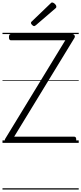

<svg xmlns="http://www.w3.org/2000/svg" viewBox="-20 -1149 653 1544"><path d="M39 0Q31 0 25.5 -5Q20 -10 18.5 -18Q17 -26 22 -33L505 -825H68Q61 -825 56.5 -830.5Q52 -836 52 -850Q52 -864 56.5 -869.5Q61 -875 68 -875H560Q574 -875 579.5 -864.5Q585 -854 578 -843L94 -50H576Q584 -50 588.5 -45Q593 -40 593 -26Q593 -12 588.5 -6Q584 0 576 0ZM254 -939Q248 -939 238.5 -948Q229 -957 229 -964Q229 -966 230 -969.5Q231 -973 235 -976L385 -1120Q389 -1124 392 -1126.5Q395 -1129 399 -1129Q406 -1129 414 -1123.5Q422 -1118 427.5 -1110.5Q433 -1103 433 -1096Q433 -1092 432 -1089Q431 -1086 425 -1081L268 -946Q263 -943 260.5 -941Q258 -939 254 -939ZM0 365H613V375H0ZM0 -20H613V0H0ZM0 -505H613V-500H0ZM0 -885H613V-875H0Z"/></svg>

Font: Playwrite IT Moderna Guides
Style: Regular
Weight: 400
Designer: Veronika Burian, José Scaglione
Foundry: TypeTogether
Version: Version 1.003